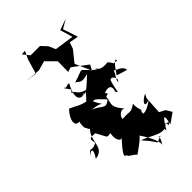

<svg xmlns="http://www.w3.org/2000/svg" viewBox="-317 -974 1167 1167"><g transform="rotate(-45 266.5 -390.0)"><path d="M505 -31 468 -50 475 -164 488 -190C433 -162 423 -125 478 -149C378 -71 376 -147 405 -91C378 -126 409 -135 399 -141C428 -92 384 -149 393 -199C339 -162 352 -184 283 -177C279 -200 322 -240 345 -204C271 -283 306 -295 303 -327C252 -283 251 -330 189 -349C278 -345 268 -300 232 -378C240 -394 271 -360 309 -318C292 -366 348 -332 318 -365C391 -393 371 -331 368 -328C382 -292 377 -333 396 -392C410 -421 450 -372 422 -356C418 -372 461 -420 451 -429C448 -416 511 -410 513 -369L444 -390C480 -445 513 -480 510 -452C464 -459 499 -444 461 -486C397 -478 392 -500 382 -513C394 -471 352 -551 375 -506C289 -584 346 -570 235 -538C256 -531 255 -501 323 -524C238 -441 224 -442 229 -455C195 -445 168 -443 245 -454C165 -428 164 -484 207 -562C165 -562 187 -545 160 -566C195 -510 193 -537 173 -505C208 -509 183 -474 257 -458C256 -476 226 -431 201 -408C151 -420 166 -420 97 -452C45 -400 44 -345 85 -352C65 -266 117 -291 98 -323C74 -305 97 -255 112 -287C36 -226 94 -134 -4 -121C38 -181 12 -188 -19 -153C26 -211 5 -161 62 -192C58 -230 46 -236 103 -234C152 -149 126 -168 178 -169C173 -196 168 -125 200 -179C167 -128 248 -150 174 -183C152 -124 183 -70 210 -114C118 -16 129 -7 138 -7C169 2 139 -12 149 -50C130 22 155 0 193 40C214 24 262 -6 284 -33C325 26 355 95 338 110C392 33 335 47 372 59C302 77 365 98 270 -6C328 9 408 85 450 22C463 85 443 14 495 48C487 46 410 -7 421 61C474 -28 481 -21 465 51L528 7ZM132 -840 104 -744 24 -757 84 -749 133 -746 193 -763 252 -704 251 -613 281 -623 377 -551 331 -462 361 -511 313 -621 370 -692 385 -734 444 -723 412 -819 469 -853 396 -827 420 -746 296 -764 276 -809 241 -846H161L127 -888L156 -890Z"/></g></svg>

Font: Hussar Lance
Style: ExBd
Weight: 700
Foundry: Cannot Into Space Fonts, PlusOne Fonts
Version: Version 2.270